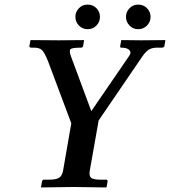

<svg xmlns="http://www.w3.org/2000/svg" viewBox="-20 -822 746 843"><path d="M256.8 -71.8 293 -280.8 190.9 -553.2Q174.8 -593.3 163.3 -603Q151.9 -612.8 129.9 -612.8H119.1Q114.3 -612.8 111.1 -614.5Q107.9 -616.2 108.9 -620.1L113.8 -645L116.2 -646Q225.1 -645 237.8 -645L347.2 -646L349.1 -645L345.2 -621.1Q343.3 -613.3 336.9 -612.8Q298.8 -612.8 290.5 -606.9Q282.2 -601.1 291 -576.2L380.9 -334L546.9 -576.2Q558.1 -591.3 548.1 -602.1Q538.1 -612.8 512.2 -612.8Q506.3 -612.8 507.8 -620.1L512.2 -645L514.2 -646Q590.3 -645 601.1 -645L704.1 -646L706.1 -645L702.1 -621.1Q701.2 -613.3 690.9 -612.8H670.9Q648.9 -612.8 635 -605Q621.1 -597.2 605 -574.2L413.1 -293L374 -71.8Q370.1 -48.8 380.6 -41Q391.1 -33.2 419.9 -33.2H444.8Q453.6 -33.2 452.1 -23.9L448.2 -1L444.8 1Q340.8 -1 304.2 -1L160.2 1V-1L164.1 -23.9Q166 -32.7 171.9 -33.2H198.2Q227.1 -33.2 240 -42Q252.9 -50.8 256.8 -71.8ZM326.4 -710Q311 -726.1 311 -748Q311 -770 326.4 -785.9Q341.8 -801.8 365 -801.8Q388.2 -801.8 403.6 -785.9Q418.9 -770 418.9 -748Q418.9 -726.1 403.6 -710Q388.2 -693.8 365 -693.8Q341.8 -693.8 326.4 -710ZM548.6 -710Q533.2 -726.1 533.2 -748Q533.2 -770 548.6 -785.9Q564 -801.8 586.9 -801.8Q609.9 -801.8 625.5 -785.9Q641.1 -770 641.1 -748Q641.1 -726.1 625.5 -710Q609.9 -693.8 586.9 -693.8Q564 -693.8 548.6 -710Z"/></svg>

Font: Linux Libertine
Style: Semibold Italic
Weight: 600
Italic angle: -11.5°
Designer: Philipp H. Poll
Foundry: Philipp H. Poll
Version: Version 5.1.2 ; ttfautohint (v0.9)